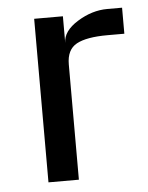

<svg xmlns="http://www.w3.org/2000/svg" viewBox="-43 -530 436 566"><g transform="rotate(-5 175.5 -247.0)"><path d="M339 -417H289Q227 -417 197.5 -401Q168 -385 168 -341V0H78V-484H163V-405Q163 -440 206.5 -467Q250 -494 295 -494H339Z"/></g></svg>

Font: Play
Style: Regular
Weight: 400
Designer: Jonas Hecksher
Foundry: Jonas Hecksher, Playtypeª, e-types AS
Version: Version 1.002